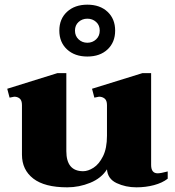

<svg xmlns="http://www.w3.org/2000/svg" viewBox="-20 -792 750 822"><path d="M234 -661Q234 -711 267 -741.5Q300 -772 354 -772Q408 -772 440.5 -741.5Q473 -711 473 -661Q473 -611 440.5 -580.5Q408 -550 354 -550Q300 -550 267 -580.5Q234 -611 234 -661ZM301 -661Q301 -638 316.5 -623.5Q332 -609 354 -609Q376 -609 391.5 -623.5Q407 -638 407 -661Q407 -684 391.5 -698Q376 -712 354 -712Q332 -712 316.5 -698Q301 -684 301 -661ZM698 -58V-27Q675 -9 639.5 0.5Q604 10 564 10Q518 10 479.5 -8Q441 -26 438 -67Q414 -29 366.5 -9.5Q319 10 268 10Q171 10 122.5 -27.5Q74 -65 74 -130V-342Q74 -362 64.5 -370Q55 -378 41 -378Q38 -378 21 -374L11 -412L226 -479H264V-145Q264 -59 336 -59Q357 -59 380.5 -74Q404 -89 421 -123Q438 -157 438 -211V-342Q438 -362 428 -370Q418 -378 404 -378Q403 -378 384 -374L374 -412L590 -479H627V-86Q627 -50 655 -50Q668 -50 698 -58Z"/></svg>

Font: Taviraj ExtraBold
Style: Regular
Weight: 800
Designer: Katatrad Team
Foundry: CadsonDemak
Version: Version 1.001